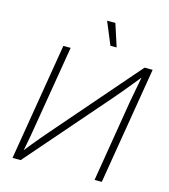

<svg xmlns="http://www.w3.org/2000/svg" viewBox="-134 -1046 1014 1151"><g transform="rotate(15 373.5 -470.5)"><path d="M606 0H561L644.5 -506.8Q648.9 -529.8 654.1 -557.6Q659.2 -585.4 665.3 -617.7Q671.4 -649.9 678.2 -685.5L688 -682.1Q658.7 -646 633.5 -615Q608.4 -584 585.9 -557.1Q563.5 -530.3 542 -505.4L102.5 0H51.8L172.4 -727.5H217.8L131.3 -208Q127.4 -184.1 122.6 -156.5Q117.7 -128.9 112.1 -99.9Q106.4 -70.8 100.6 -42L90.8 -44.9Q113.8 -74.2 136.5 -102.1Q159.2 -129.9 180.9 -155.8Q202.6 -181.6 222.2 -204.1L676.3 -727.5H726.6ZM444.8 -801.3 386.7 -941.4H438L483.4 -801.3Z"/></g></svg>

Font: Inter 20pt ExtraLight
Style: Italic
Weight: 250
Italic angle: -9.3988°
Version: Version 4.001;git-66647c0bb